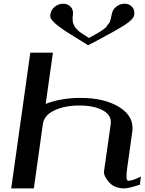

<svg xmlns="http://www.w3.org/2000/svg" viewBox="-20 -1041 799 1061"><path d="M272.5 -750 232.4 -466.8Q317.4 -500 424.8 -500Q558.6 -500 640.6 -448.2Q722.7 -396.5 710.9 -312.5L682.6 -110.4Q672.9 -42 688.5 -42Q711.9 -42 758.8 -65.4L752.9 -20.5Q691.4 0 667 0Q611.3 0 581.5 -35.2Q551.8 -70.3 554.7 -93.8L591.8 -354.5Q598.6 -403.3 549.3 -430.7Q500 -458 418.9 -458Q337.9 -458 280.8 -431.2Q223.6 -404.3 216.8 -354.5L167 0H42L147.5 -750ZM471.7 -831.1Q474.6 -833 490.7 -841.8Q506.8 -850.6 510.3 -852.5Q513.7 -854.5 526.9 -862.3Q540 -870.1 543 -872.6Q545.9 -875 556.2 -882.3Q566.4 -889.6 568.8 -894.5Q571.3 -899.4 578.1 -907.2Q585 -915 587.4 -921.9Q589.8 -928.7 592.3 -938Q594.7 -947.3 596.7 -958Q600.6 -987.3 622.1 -1003.9Q643.6 -1020.5 668 -1020.5Q693.4 -1020.5 709.5 -1003.9Q725.6 -987.3 721.7 -958Q717.8 -934.6 670.4 -903.8Q623 -873 519.5 -818.4Q484.4 -800.8 466.8 -791Q450.2 -800.8 426.8 -815.9Q403.3 -831.1 389.2 -839.4Q375 -847.7 356 -859.9Q336.9 -872.1 326.2 -879.9Q315.4 -887.7 302.2 -897.5Q289.1 -907.2 281.7 -914.6Q274.4 -921.9 267.6 -929.7Q260.7 -937.5 258.8 -944.3Q256.8 -951.2 257.8 -958Q261.7 -987.3 282.7 -1003.9Q303.7 -1020.5 329.1 -1020.5Q353.5 -1020.5 370.1 -1003.9Q386.7 -987.3 382.8 -958Q380.9 -947.3 381.3 -938Q381.8 -928.7 382.3 -921.9Q382.8 -915 386.7 -907.2Q390.6 -899.4 392.6 -894.5Q394.5 -889.6 401.9 -882.3Q409.2 -875 411.6 -872.1Q414.1 -869.1 424.8 -861.8Q435.5 -854.5 438.5 -852.5Q441.4 -850.6 454.6 -841.8Q467.8 -833 471.7 -831.1Z"/></svg>

Font: okolaks
Style: BoldItalic
Weight: 600
Width: 8
Italic angle: -8°
Version: Version 000.6.0